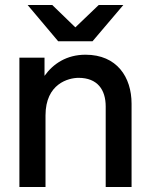

<svg xmlns="http://www.w3.org/2000/svg" viewBox="-20 -752 608 772"><path d="M405 -324V0H509V-335C509 -442 450 -532 324 -532C248 -532 194 -496 159 -447V-520H58V0H163V-288C163 -416 256 -439 296 -439C372 -439 405 -391 405 -324ZM214 -586H352L476 -732H377L283 -642L190 -732H91Z"/></svg>

Font: Aspekta 500
Style: Regular
Weight: 500
Designer: Ivo Dolenc
Version: Version 2.100